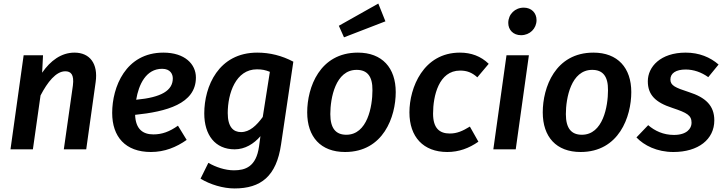

<svg xmlns="http://www.w3.org/2000/svg" viewBox="-20 -840 4078 1080"><path d="M399 -544C325 -544 264 -499 217 -431L222 -529H113L39 0H165L208 -303C247 -378 295 -439 347 -439C378 -439 398 -422 390 -359L339 0H465L518 -378C533 -482 485 -544 399 -544Z M1082 -404C1082 -479 1020 -544 899 -544C686 -544 611 -349 611 -205C611 -71 685 15 829 15C906 15 972 -12 1030 -53L981 -133C933 -99 891 -84 843 -84C785 -84 743 -112 740 -194C914 -212 1082 -255 1082 -404ZM746 -279C760 -364 801 -453 892 -453C939 -453 952 -422 952 -399C952 -331 888 -292 746 -279Z M1427 -544C1209 -544 1129 -354 1129 -202C1129 -81 1190 0 1300 0C1358 0 1408 -31 1445 -74L1437 -16C1421 99 1359 118 1296 118C1246 118 1194 100 1152 76L1108 165C1162 198 1235 220 1299 220C1447 220 1535 152 1561 -28L1630 -493C1566 -527 1498 -544 1427 -544ZM1425 -450C1454 -450 1473 -446 1498 -436L1458 -182C1423 -134 1384 -97 1336 -97C1293 -97 1261 -125 1261 -204C1261 -314 1306 -450 1425 -450Z M2108 -820 1886 -695 1915 -630 2148 -720ZM1921 15C2137 15 2206 -184 2206 -322C2206 -458 2130 -544 1993 -544C1778 -544 1708 -348 1708 -208C1708 -70 1784 15 1921 15ZM1928 -82C1869 -82 1838 -118 1838 -198C1838 -288 1867 -447 1986 -447C2045 -447 2076 -412 2075 -332C2075 -242 2047 -82 1928 -82Z M2567 -544C2361 -544 2283 -346 2283 -208C2283 -70 2361 15 2496 15C2561 15 2618 -6 2671 -43L2623 -128C2582 -103 2551 -89 2510 -89C2452 -89 2416 -119 2416 -201C2416 -300 2448 -443 2568 -443C2605 -443 2634 -433 2665 -405L2729 -481C2685 -524 2630 -544 2567 -544Z M2911 -642C2960 -642 2998 -679 2998 -727C2998 -767 2970 -797 2926 -797C2877 -797 2839 -760 2839 -711C2839 -672 2867 -642 2911 -642ZM2955 -529H2829L2755 0H2881Z M3246 15C3462 15 3531 -184 3531 -322C3531 -458 3455 -544 3318 -544C3103 -544 3033 -348 3033 -208C3033 -70 3109 15 3246 15ZM3253 -82C3194 -82 3163 -118 3163 -198C3163 -288 3192 -447 3311 -447C3370 -447 3401 -412 3400 -332C3400 -242 3372 -82 3253 -82Z M3837 -544C3695 -544 3624 -464 3624 -383C3624 -307 3666 -264 3762 -233C3846 -205 3870 -191 3870 -149C3870 -117 3843 -81 3771 -81C3711 -81 3663 -104 3626 -136L3560 -67C3603 -22 3675 15 3768 15C3908 15 3998 -56 3998 -163C3998 -246 3949 -292 3855 -322C3778 -347 3751 -359 3751 -393C3751 -428 3782 -449 3837 -449C3881 -449 3925 -434 3964 -406L4022 -477C3975 -518 3913 -544 3837 -544Z"/></svg>

Font: Fira Sans Medium
Style: Italic
Weight: 500
Italic angle: -8°
Designer: bBox Type GmbH & Carrois Corporate GbR & Edenspiekermann AG
Foundry: bBox Type GmbH & Carrois Corporate GbR & Edenspiekermann AG
Version: Version 4.301;PS 004.301;hotconv 1.0.88;makeotf.lib2.5.64775